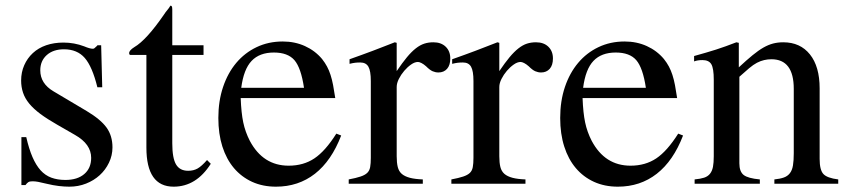

<svg xmlns="http://www.w3.org/2000/svg" viewBox="-20 -666 3076 696"><path d="M333 -349.6Q314.5 -424.8 287.1 -456.1Q259.8 -487.3 211.9 -487.3Q172.9 -487.3 149.4 -466.3Q126 -445.3 126 -411.1Q126 -363.3 173.8 -335L293.9 -263.7Q344.7 -233.4 366.2 -203.6Q387.7 -173.8 387.7 -131.8Q387.7 -102.5 375 -76.2Q362.3 -49.8 341.3 -30.8Q320.3 -11.7 292 -0.5Q263.7 10.7 231.4 10.7Q213.9 10.7 193.4 8.3Q172.9 5.9 148.4 0Q128.9 -4.9 118.2 -6.8Q107.4 -8.8 97.7 -8.8Q87.9 -8.8 83 -5.9Q78.1 -2.9 72.3 4.9H57.6V-168.9H75.2Q85 -126 97.7 -96.7Q110.4 -67.4 127 -48.8Q143.6 -30.3 166 -22Q188.5 -13.7 216.8 -13.7Q260.7 -13.7 285.6 -35.2Q310.5 -56.6 310.5 -93.8Q310.5 -143.6 252 -176.8L187.5 -213.9Q151.4 -234.4 126.5 -252.9Q101.6 -271.5 85.9 -290.5Q70.3 -309.6 63.5 -330.1Q56.6 -350.6 56.6 -374Q56.6 -404.3 67.9 -429.7Q79.1 -455.1 99.1 -473.6Q119.1 -492.2 147.5 -502Q175.8 -511.7 210 -511.7Q249 -511.7 285.2 -498Q305.7 -489.3 316.4 -489.3Q320.3 -489.3 322.3 -491.2Q324.2 -493.2 332 -500L333 -502H346.7L350.6 -349.6Z M717.8 -466.8H604.5V-146.5Q604.5 -92.8 618.2 -69.8Q631.8 -46.9 662.1 -46.9Q681.6 -46.9 696.3 -55.2Q710.9 -63.5 730.5 -85.9L744.1 -72.3Q691.4 10.7 609.4 10.7Q510.7 10.7 510.7 -130.9V-466.8H452.1Q448.2 -467.8 448.2 -473.6Q448.2 -483.4 466.8 -495.1Q510.7 -520.5 575.2 -614.3Q580.1 -622.1 586.4 -629.4Q592.8 -636.7 597.7 -645.5Q601.6 -645.5 603 -642.6Q604.5 -639.6 604.5 -630.9V-502H717.8Z M1216.8 -174.8Q1181.6 -83 1121.6 -36.1Q1061.5 10.7 980.5 10.7Q932.6 10.7 894 -6.8Q855.5 -24.4 828.1 -56.6Q800.8 -88.9 786.1 -134.8Q771.5 -180.7 771.5 -238.3Q771.5 -299.8 788.6 -350.6Q805.7 -401.4 836.4 -438Q867.2 -474.6 910.2 -495.1Q953.1 -515.6 1004.9 -515.6Q1048.8 -515.6 1085.4 -499Q1122.1 -482.4 1147.5 -452.1Q1158.2 -438.5 1165.5 -424.8Q1172.9 -411.1 1178.2 -394.5Q1183.6 -377.9 1187.5 -357.4Q1191.4 -336.9 1195.3 -310.5H852.5Q854.5 -256.8 861.8 -222.2Q869.1 -187.5 885.7 -155.3Q933.6 -65.4 1026.4 -65.4Q1080.1 -65.4 1119.6 -91.8Q1159.2 -118.2 1199.2 -181.6ZM1082 -347.7Q1071.3 -419.9 1047.4 -447.8Q1023.4 -475.6 972.7 -475.6Q920.9 -475.6 892.1 -445.3Q863.3 -415 854.5 -347.7Z M1247.1 -451.2Q1271.5 -460 1292 -467.3Q1312.5 -474.6 1331.5 -481.9Q1350.6 -489.3 1369.6 -496.6Q1388.7 -503.9 1411.1 -512.7L1418 -510.7V-408.2Q1438.5 -438.5 1455.1 -458.5Q1471.7 -478.5 1487.3 -490.7Q1502.9 -502.9 1518.1 -507.8Q1533.2 -512.7 1550.8 -512.7Q1579.1 -512.7 1595.7 -496.6Q1612.3 -480.5 1612.3 -454.1Q1612.3 -429.7 1600.6 -416.5Q1588.9 -403.3 1569.3 -403.3Q1558.6 -403.3 1548.3 -407.7Q1538.1 -412.1 1524.4 -425.8Q1515.6 -433.6 1507.8 -437.5Q1500 -441.4 1495.1 -441.4Q1483.4 -441.4 1470.2 -432.1Q1457 -422.9 1445.3 -409.2Q1433.6 -395.5 1425.8 -379.9Q1418 -364.3 1418 -350.6V-99.6Q1418 -76.2 1421.9 -60.5Q1425.8 -44.9 1436.5 -35.6Q1447.3 -26.4 1465.8 -21.5Q1484.4 -16.6 1512.7 -15.6V0H1244.1V-15.6Q1270.5 -20.5 1286.6 -25.9Q1302.7 -31.2 1311 -39.1Q1319.3 -46.9 1321.8 -60.1Q1324.2 -73.2 1324.2 -93.8V-372.1Q1324.2 -409.2 1315.4 -424.3Q1306.6 -439.5 1286.1 -439.5Q1275.4 -439.5 1267.1 -438.5Q1258.8 -437.5 1247.1 -434.6Z M1619.1 -451.2Q1643.6 -460 1664.1 -467.3Q1684.6 -474.6 1703.6 -481.9Q1722.7 -489.3 1741.7 -496.6Q1760.7 -503.9 1783.2 -512.7L1790 -510.7V-408.2Q1810.5 -438.5 1827.1 -458.5Q1843.8 -478.5 1859.4 -490.7Q1875 -502.9 1890.1 -507.8Q1905.3 -512.7 1922.9 -512.7Q1951.2 -512.7 1967.8 -496.6Q1984.4 -480.5 1984.4 -454.1Q1984.4 -429.7 1972.7 -416.5Q1960.9 -403.3 1941.4 -403.3Q1930.7 -403.3 1920.4 -407.7Q1910.2 -412.1 1896.5 -425.8Q1887.7 -433.6 1879.9 -437.5Q1872.1 -441.4 1867.2 -441.4Q1855.5 -441.4 1842.3 -432.1Q1829.1 -422.9 1817.4 -409.2Q1805.7 -395.5 1797.9 -379.9Q1790 -364.3 1790 -350.6V-99.6Q1790 -76.2 1793.9 -60.5Q1797.9 -44.9 1808.6 -35.6Q1819.3 -26.4 1837.9 -21.5Q1856.4 -16.6 1884.8 -15.6V0H1616.2V-15.6Q1642.6 -20.5 1658.7 -25.9Q1674.8 -31.2 1683.1 -39.1Q1691.4 -46.9 1693.8 -60.1Q1696.3 -73.2 1696.3 -93.8V-372.1Q1696.3 -409.2 1687.5 -424.3Q1678.7 -439.5 1658.2 -439.5Q1647.5 -439.5 1639.2 -438.5Q1630.9 -437.5 1619.1 -434.6Z M2456.1 -174.8Q2420.9 -83 2360.8 -36.1Q2300.8 10.7 2219.7 10.7Q2171.9 10.7 2133.3 -6.8Q2094.7 -24.4 2067.4 -56.6Q2040 -88.9 2025.4 -134.8Q2010.7 -180.7 2010.7 -238.3Q2010.7 -299.8 2027.8 -350.6Q2044.9 -401.4 2075.7 -438Q2106.4 -474.6 2149.4 -495.1Q2192.4 -515.6 2244.1 -515.6Q2288.1 -515.6 2324.7 -499Q2361.3 -482.4 2386.7 -452.1Q2397.5 -438.5 2404.8 -424.8Q2412.1 -411.1 2417.5 -394.5Q2422.9 -377.9 2426.8 -357.4Q2430.7 -336.9 2434.6 -310.5H2091.8Q2093.8 -256.8 2101.1 -222.2Q2108.4 -187.5 2125 -155.3Q2172.9 -65.4 2265.6 -65.4Q2319.3 -65.4 2358.9 -91.8Q2398.4 -118.2 2438.5 -181.6ZM2321.3 -347.7Q2310.5 -419.9 2286.6 -447.8Q2262.7 -475.6 2211.9 -475.6Q2160.2 -475.6 2131.3 -445.3Q2102.5 -415 2093.8 -347.7Z M2496.1 -462.9Q2542 -475.6 2575.7 -486.3Q2609.4 -497.1 2649.4 -512.7L2658.2 -510.7V-421.9Q2686.5 -448.2 2708 -465.8Q2729.5 -483.4 2747.6 -493.7Q2765.6 -503.9 2782.7 -508.3Q2799.8 -512.7 2819.3 -512.7Q2880.9 -512.7 2916 -468.8Q2951.2 -424.8 2951.2 -345.7V-89.8Q2951.2 -49.8 2964.8 -35.2Q2978.5 -20.5 3018.6 -15.6V0H2787.1V-15.6Q2807.6 -17.6 2821.3 -22.5Q2835 -27.3 2843.3 -38.1Q2851.6 -48.8 2854.5 -66.4Q2857.4 -84 2857.4 -110.4V-343.8Q2857.4 -451.2 2776.4 -451.2Q2762.7 -451.2 2750 -448.2Q2737.3 -445.3 2724.1 -438.5Q2710.9 -431.6 2695.8 -418.9Q2680.7 -406.2 2660.2 -387.7V-74.2Q2660.2 -43.9 2675.8 -31.7Q2691.4 -19.5 2734.4 -15.6V0H2498V-15.6Q2519.5 -17.6 2532.7 -22Q2545.9 -26.4 2553.7 -36.1Q2561.5 -45.9 2564.5 -61Q2567.4 -76.2 2567.4 -99.6V-377Q2567.4 -418 2558.6 -433.1Q2549.8 -448.2 2526.4 -448.2Q2508.8 -448.2 2496.1 -443.4Z"/></svg>

Font: BabelStone Tibetan
Style: Regular
Weight: 400
Designer: Christopher J. Fynn
Foundry: BabelStone
Version: Version 10.011 October 1, 2023